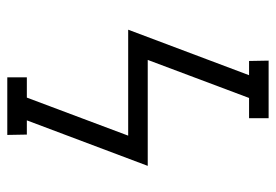

<svg xmlns="http://www.w3.org/2000/svg" viewBox="-138 -638 775 540"><g transform="rotate(90 250.0 -367.5)"><path d="M197 0V-55H254L361 -340H63L191 -680H151L150 -735H312V-680H255L148 -395H446L318 -55H358L359 0Z"/></g></svg>

Font: Iosevka Curly Slab Light
Style: Italic
Weight: 300
Italic angle: -9°
Monospace: yes
Designer: Belleve Invis
Foundry: Belleve Invis
Version: Version 22.1.2; ttfautohint (v1.8.4)